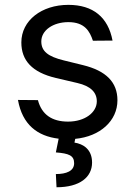

<svg xmlns="http://www.w3.org/2000/svg" viewBox="-20 -573 563 806"><path d="M370 -402 452.4 -402.7C433.9 -500.7 370.7 -552.6 267 -552.6C154.8 -552.6 69.6 -487.2 69.6 -394.9C69.6 -319.6 114.3 -269.2 214.5 -245.7L305.4 -224.4C360.4 -211.6 386.4 -185.4 386.4 -147.7C386.4 -100.9 336.6 -62.5 265.6 -62.5C198.2 -62.5 155.2 -92 139.2 -152.7L55.4 -153.4C73.9 -49.7 137.1 -1.4 226.2 9.2L214.5 66.8C268.5 71 291.2 79.5 291.2 112.2C291.2 144.9 258.5 157.7 214.5 157.7L217.3 213.1C315.3 213.1 366.5 170.5 366.5 109.4C366.5 54 329.5 31.2 292.6 25.6L295.8 9.9C400.2 0 473 -65.7 473 -152C473 -228 425.4 -275.9 328.1 -299.7L247.2 -319.6C182.5 -335.6 153.4 -357.2 153.4 -399.1C153.4 -446 203.1 -480.1 267 -480.1C335.9 -480.1 356.9 -441.4 370 -402Z"/></svg>

Font: Magic Ui Pro
Style: Regular
Weight: 400
Designer: Stefan Endress, Andreas Faust
Version: Version 1.000;FEAKit 1.0